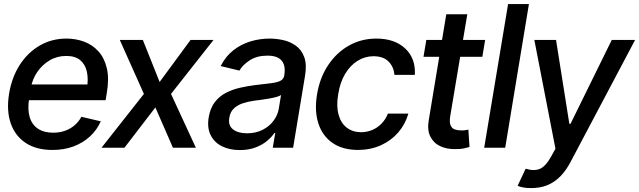

<svg xmlns="http://www.w3.org/2000/svg" viewBox="-20 -748 3235 972"><path d="M245.6 11.2Q164.1 11.2 110.1 -24.4Q56.2 -60.1 34.2 -124Q12.2 -188 25.9 -273.4Q39.6 -356.4 79.8 -419.2Q120.1 -481.9 180.9 -517.3Q241.7 -552.7 316.4 -552.7Q363.8 -552.7 405.8 -537.1Q447.8 -521.5 478 -488.3Q508.3 -455.1 520.8 -402.8Q533.2 -350.6 520.5 -276.4L514.6 -240.7H80.6L93.8 -320.3H473.6L419.4 -295.9Q428.2 -346.7 419.9 -384.5Q411.6 -422.4 386 -443.6Q360.4 -464.8 315.4 -464.8Q268.6 -464.8 230.7 -442.1Q192.9 -419.4 168.2 -382.8Q143.6 -346.2 136.2 -303.2L127.4 -249Q118.7 -193.4 130.4 -154.8Q142.1 -116.2 172.6 -96.2Q203.1 -76.2 249.5 -76.2Q281.2 -76.2 308.3 -85.7Q335.4 -95.2 356.7 -113Q377.9 -130.9 392.1 -156.7L490.2 -133.8Q470.7 -89.8 435.5 -57.4Q400.4 -24.9 352.3 -6.8Q304.2 11.2 245.6 11.2Z M703.1 -545.9 788.1 -333 944.8 -545.9H1061L845.7 -272.5L971.7 0H855.5L766.6 -204.1L609.9 0H493.7L708.5 -272.5L586.4 -545.9Z M1193.8 11.7Q1142.1 11.7 1103.5 -7.6Q1064.9 -26.9 1046.4 -64Q1027.8 -101.1 1036.6 -154.3Q1044.4 -200.7 1067.1 -230.5Q1089.8 -260.3 1123 -277.6Q1156.2 -294.9 1194.8 -303.7Q1233.4 -312.5 1272.9 -317.4Q1322.8 -322.8 1353.8 -326.9Q1384.8 -331.1 1400.4 -339.4Q1416 -347.7 1419.4 -366.7V-369.1Q1426.8 -415.5 1406 -440.9Q1385.3 -466.3 1334 -466.3Q1280.8 -466.3 1244.9 -443.1Q1209 -419.9 1191.9 -390.6L1097.2 -413.6Q1122.6 -463.4 1161.9 -493.9Q1201.2 -524.4 1248.5 -538.6Q1295.9 -552.7 1344.7 -552.7Q1377.4 -552.7 1412.6 -545.2Q1447.8 -537.6 1476.8 -517.3Q1505.9 -497.1 1520 -459.5Q1534.2 -421.9 1523.9 -362.3L1463.9 0H1360.8L1373.5 -74.7H1369.1Q1356 -54.7 1332 -34.7Q1308.1 -14.6 1273.7 -1.5Q1239.3 11.7 1193.8 11.7ZM1230.5 -73.2Q1274.9 -73.2 1309.1 -90.6Q1343.3 -107.9 1364.5 -136.2Q1385.7 -164.6 1391.1 -196.3L1402.8 -267.1Q1396 -261.7 1379.2 -257.1Q1362.3 -252.4 1341.3 -248.8Q1320.3 -245.1 1300 -242.4Q1279.8 -239.7 1267.1 -238.3Q1235.8 -233.9 1208.7 -224.9Q1181.6 -215.8 1163.6 -198.5Q1145.5 -181.2 1141.1 -152.8Q1133.8 -113.3 1159.4 -93.3Q1185.1 -73.2 1230.5 -73.2Z M1792.5 11.2Q1713.4 10.7 1662.4 -25.1Q1611.3 -61 1591.3 -124.5Q1571.3 -188 1585 -270Q1598.6 -353.5 1640.6 -417.2Q1682.6 -481 1745.6 -516.8Q1808.6 -552.7 1885.3 -552.7Q1978 -552.7 2031.5 -502.4Q2085 -452.1 2080.1 -369.1H1976.6Q1974.1 -407.7 1948.2 -435.3Q1922.4 -462.9 1871.6 -463.4Q1827.6 -463.4 1790 -439.9Q1752.4 -416.5 1727.1 -373.8Q1701.7 -331.1 1692.4 -272.5Q1682.1 -213.4 1693.4 -169.9Q1704.6 -126.5 1734.1 -102.8Q1763.7 -79.1 1808.6 -78.6Q1838.9 -79.1 1865.2 -90.3Q1891.6 -101.6 1911.9 -122.6Q1932.1 -143.6 1943.8 -172.9H2047.4Q2032.2 -119.6 1996.6 -78.1Q1960.9 -36.6 1908.9 -12.9Q1856.9 10.7 1792.5 11.2Z M2436 -545.9 2421.9 -460.4H2124L2138.2 -545.9ZM2239.3 -675.8H2345.7L2259.3 -160.2Q2254.4 -129.9 2261 -114Q2267.6 -98.1 2281.7 -93Q2295.9 -87.9 2313.5 -87.9Q2326.7 -87.4 2336.2 -89.1Q2345.7 -90.8 2351.1 -91.8L2356.9 -3.9Q2346.2 -0.5 2328.1 3.4Q2310.1 7.3 2284.7 6.8Q2242.7 7.8 2209 -7.8Q2175.3 -23.4 2158.7 -56.4Q2142.1 -89.4 2150.4 -138.7Z M2657.7 -727.5 2537.6 0H2431.2L2552.2 -727.5Z M2670.9 204.1Q2647.5 204.6 2628.4 200.9Q2609.4 197.3 2600.6 192.4L2641.1 106L2644 106.9Q2684.6 119.1 2713.9 106.4Q2743.2 93.8 2772 41L2792 4.9L2685.1 -545.9H2794.9L2862.3 -121.1H2868.2L3077.1 -545.9H3195.3L2868.2 72.3Q2845.2 116.2 2815.7 145.8Q2786.1 175.3 2750.2 189.7Q2714.4 204.1 2670.9 204.1Z"/></svg>

Font: Inter Tight Medium
Style: Italic
Weight: 500
Italic angle: -9.39999°
Designer: Rasmus Andersson
Foundry: rsms
Version: Version 3.004